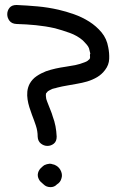

<svg xmlns="http://www.w3.org/2000/svg" viewBox="-20 -749 494 789"><path d="M220.7 -709Q251 -702.1 284.2 -690.4Q317.4 -678.7 346.7 -660.2Q376 -641.6 397.5 -615.7Q418.9 -589.8 424.8 -554.7Q429.7 -531.2 428.7 -506.8Q427.7 -482.4 412.1 -461.9Q398.4 -443.4 379.4 -432.1Q360.4 -420.9 337.9 -414.1Q317.4 -408.2 296.9 -404.8Q276.4 -401.4 255.9 -397.5Q245.1 -395.5 234.9 -393.6Q224.6 -391.6 213.9 -388.7Q209 -386.7 204.6 -386.2Q200.2 -385.7 195.3 -383.8Q182.6 -377.9 176.8 -374Q170.9 -368.2 170.4 -366.7Q169.9 -365.2 168.9 -364.3Q168 -354.5 168.9 -351.6Q168.9 -342.8 173.8 -331.5Q178.7 -320.3 181.6 -311.5Q185.5 -300.8 189.5 -291.5Q193.4 -282.2 196.3 -271.5Q204.1 -251 208 -230.5Q211.9 -210 212.9 -187.5Q212.9 -168 201.2 -158.7Q189.5 -149.4 174.8 -149.4Q160.2 -149.4 147.9 -159.2Q135.7 -168.9 134.8 -187.5Q134.8 -210.9 127.4 -232.9Q120.1 -254.9 111.3 -277.3Q105.5 -293 100.6 -308.6Q95.7 -324.2 93.3 -340.3Q90.8 -356.4 92.3 -372.6Q93.8 -388.7 101.6 -404.3Q112.3 -423.8 130.4 -436Q148.4 -448.2 168.9 -456.1Q188.5 -462.9 208.5 -467.3Q228.5 -471.7 249 -474.6Q269.5 -477.5 289.1 -481.4Q308.6 -485.4 328.1 -493.2Q335.9 -496.1 339.8 -499Q345.7 -503.9 348.6 -506.8Q350.6 -512.7 350.1 -515.6Q349.6 -518.6 349.6 -521.5Q349.6 -524.4 350.1 -526.9Q350.6 -529.3 351.6 -526.4Q349.6 -533.2 348.6 -539.1Q347.7 -544.9 345.7 -550.8Q342.8 -558.6 335.4 -566.9Q328.1 -575.2 320.3 -583Q297.9 -602.5 266.6 -613.8Q235.4 -625 206.1 -632.8Q167 -641.6 127.4 -645.5Q87.9 -649.4 47.9 -650.4Q28.3 -651.4 19 -663.6Q9.8 -675.8 9.8 -690.4Q9.8 -705.1 19 -716.8Q28.3 -728.5 47.9 -728.5Q91.8 -726.6 134.8 -722.7Q177.7 -718.8 220.7 -709ZM210.9 -68.4Q224.6 -60.5 231 -44.9Q237.3 -29.3 232.4 -15.6Q228.5 0 213.9 8.8Q203.1 20.5 186.5 20Q169.9 19.5 159.2 8.8Q144.5 -2.9 140.6 -10.7Q132.8 -24.4 136.2 -38.1Q139.6 -51.8 151.4 -61.5Q153.3 -63.5 156.2 -65.9Q159.2 -68.4 162.1 -70.3Q170.9 -74.2 172.4 -74.2Q173.8 -74.2 183.6 -76.2Q191.4 -76.2 195.3 -74.2Q203.1 -73.2 210.9 -68.4Z"/></svg>

Font: Schoolbell
Style: Regular
Weight: 400
Designer: Font Diner, Inc
Foundry: Font Diner, Inc
Version: Version 1.000